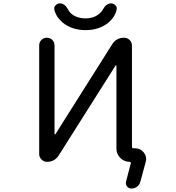

<svg xmlns="http://www.w3.org/2000/svg" viewBox="-20 -978 1040 1136"><path d="M760.7 -110.4Q760.7 -100.6 770.5 -100.6H779.3Q811.5 -100.6 831.1 -75.2Q844.7 -57.6 844.7 -37.1Q844.7 -28.3 841.8 -18.6L810.5 96.7Q805.7 115.2 791 126.5Q776.4 137.7 757.8 137.7Q741.2 137.7 731.4 125Q721.7 112.3 725.6 96.7L753.9 -11.7Q754.9 -14.6 752.4 -17.6Q750 -20.5 747.1 -20.5Q714.8 -20.5 691.9 -43.5Q668.9 -66.4 668.9 -98.6V-588.9Q668.9 -590.8 667 -591.3Q665 -591.8 664.1 -590.8L328.1 -59.6Q303.7 -20.5 257.8 -20.5Q239.3 -20.5 225.6 -34.2Q211.9 -47.9 211.9 -66.4V-709Q211.9 -728.5 225.1 -741.7Q238.3 -754.9 257.3 -754.9Q276.4 -754.9 289.6 -741.7Q302.7 -728.5 302.7 -709V-185.5Q302.7 -183.6 304.7 -183.1Q306.6 -182.6 307.6 -183.6L643.6 -715.8Q668 -754.9 714.8 -754.9Q733.4 -754.9 747.1 -741.2Q760.7 -727.5 760.7 -709ZM588.9 -921.9Q608.4 -958 636.7 -958Q652.3 -958 663.1 -946.3Q670.9 -938.5 670.9 -927.7Q670.9 -923.8 669.9 -919.9Q659.2 -876 621.1 -843.8Q566.4 -799.8 486.3 -799.8Q406.2 -799.8 351.6 -843.8Q312.5 -876 301.8 -919.9Q300.8 -923.8 300.8 -927.7Q300.8 -938.5 308.6 -946.3Q319.3 -958 335 -958Q363.3 -958 382.8 -921.9Q390.6 -905.3 406.2 -893.6Q438.5 -869.1 485.8 -869.1Q533.2 -869.1 564.5 -894.5Q580.1 -906.2 588.9 -921.9Z"/></svg>

Font: Rounded-X Mgen+ 1mn regular
Style: Regular
Weight: 400
Designer: [Source Han Sans]
Ryoko NISHIZUKA  (kana & ideographs); Paul D. Hunt (Latin, Greek & Cyrillic); Wenlong ZHANG  (bopomofo
Version: Version 1.059.20150602